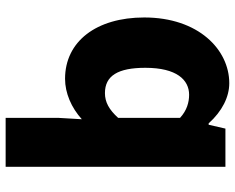

<svg xmlns="http://www.w3.org/2000/svg" viewBox="-98 -742 853 698"><g transform="rotate(-90 329.0 -392.5)"><path d="M376 14C498 14 615 -98 615 -295C615 -469 528 -583 392 -583C340 -583 287 -560 245 -522L250 -607V-799H72V0H211L225 -61H230C274 -12 326 14 376 14ZM334 -132C307 -132 277 -140 250 -165V-390C280 -423 307 -438 340 -438C403 -438 432 -391 432 -291C432 -177 388 -132 334 -132Z"/></g></svg>

Font: Noto Sans CJK HK Black
Style: Regular
Weight: 900
Designer: Ryoko NISHIZUKA 西塚涼子 (kana, bopomofo & ideographs); Paul D. Hunt (Latin, Greek & Cyrillic); Sandoll Communications 산돌커뮤니
Foundry: Adobe
Version: Version 2.004;hotconv 1.0.118;makeotfexe 2.5.65603